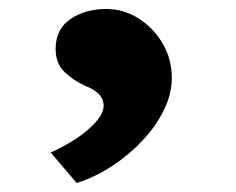

<svg xmlns="http://www.w3.org/2000/svg" viewBox="-20 -180 527 428"><path d="M151 228 93 160Q146 136 178.5 107Q211 78 211 56Q211 40 199.5 29Q188 18 169 11Q145 0 124.5 -19Q104 -38 104 -71Q104 -115 137 -137.5Q170 -160 217 -160Q255 -160 288 -139.5Q321 -119 342 -84Q363 -49 363 -6Q363 29 345.5 65Q328 101 298 133Q268 165 230 190Q192 215 151 228Z"/></svg>

Font: Lexend Tera ExtraBold
Style: Regular
Weight: 800
Designer: Bonnie Shaver-Troup, Thomas Jockin
Foundry: Lexend
Version: Version 1.007